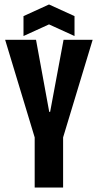

<svg xmlns="http://www.w3.org/2000/svg" viewBox="-20 -838 436 858"><path d="M135 0V-224L3 -660H141L200 -338H204L264 -660H394L262 -224V0ZM85 -677V-766L199 -818L313 -766V-677L199 -729Z"/></svg>

Font: Bricolage Grotesque 48pt Condensed SemiBold
Style: Regular
Weight: 600
Width: 3
Designer: Mathieu Triay
Foundry: Atelier Triay
Version: Version 1.000; ttfautohint (v1.8.4.7-5d5b);gftools[0.9.32]